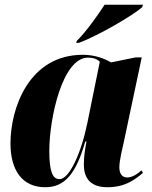

<svg xmlns="http://www.w3.org/2000/svg" viewBox="-20 -776 639 806"><path d="M302 -604 300 -596H311C397 -628 545 -716 577 -746L580 -756H419C390 -711 340 -641 302 -604ZM170 10C254 10 300 -50 338 -182H343C337 -148 332 -122 332 -85C332 -20 368 10 431 10C508 10 548 -24 580 -50L574 -61C558 -46 535 -31 514 -31C494 -31 481 -45 481 -74C481 -103 495 -158 500 -181L575 -535H549L446 -514C419 -530 378 -546 328 -546C101 -546 24 -321 24 -174C24 -63 72 10 170 10ZM230 -24C201 -24 187 -55 187 -142C187 -282 243 -534 349 -534C367 -534 384 -531 399 -517L347 -261C321 -133 271 -24 230 -24Z"/></svg>

Font: Noto Serif Display Condensed Black
Style: Italic
Weight: 900
Width: 3
Italic angle: -12°
Designer: Monotype Design Team
Foundry: Monotype Imaging Inc.
Version: Version 2.009